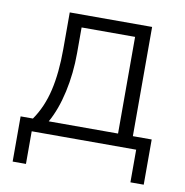

<svg xmlns="http://www.w3.org/2000/svg" viewBox="-72 -554 724 753"><g transform="rotate(10 290.0 -177.5)"><path d="M27 130V-50H76Q113 -103 129.5 -173.5Q146 -244 146 -339V-485H474V-50H549V130H496V0H80V130ZM139 -50H415V-435H202V-333Q202 -252 185.5 -177.5Q169 -103 139 -50Z"/></g></svg>

Font: Nunito Sans Light
Style: Regular
Weight: 300
Designer: Vernon Adams
Foundry: Vernon Adams
Version: Version 3.101; ttfautohint (v1.8.4.7-5d5b);gftools[0.9.27]